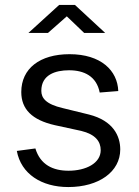

<svg xmlns="http://www.w3.org/2000/svg" viewBox="-20 -746 560 776"><path d="M320 -613H405L283 -726H219L95 -613H174L250 -680ZM256 10C380 10 466 -52 466 -142C466 -196 438 -258 340 -283L234 -309C165 -325 147 -350 147 -379C147 -444 204 -462 259 -462C320 -462 370 -438 383 -372L458 -378C455 -461 388 -527 261 -527C141 -527 66 -469 66 -374C66 -305 109 -261 202 -240L308 -217C366 -203 387 -174 387 -139C387 -86 327 -56 257 -56C194 -56 143 -80 123 -146L48 -136C65 -43 148 10 256 10Z"/></svg>

Font: United Sans
Style: Regular
Weight: 400
Designer: Pablo Impallari, Rodrigo Fuenzalida (Modified by Dan O. Williams)
Version: Version 1.000;PS 001.000;hotconv 1.0.88;makeotf.lib2.5.64775